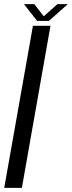

<svg xmlns="http://www.w3.org/2000/svg" viewBox="-28 -910 348 930"><path d="M-7.5 0 131.5 -785H216.5L78 0ZM152 -808.5 88 -890H138L184 -831L250 -890H300.5L208.5 -808.5Z"/></svg>

Font: Anybody
Style: Italic
Weight: 400
Italic angle: -10°
Designer: Tyler Finck
Foundry: Etcetera Type Company
Version: Version 1.010; ttfautohint (v1.8.3) -l 8 -r 50 -G 200 -x 14 